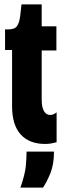

<svg xmlns="http://www.w3.org/2000/svg" viewBox="-20 -648 290 875"><path d="M185 8Q114 8 74.5 -35Q35 -78 35 -165V-420H3V-514H17Q47 -514 57.5 -529Q68 -544 72 -575L78 -628H170V-528H237V-418H170V-195Q170 -159 180.5 -141.5Q191 -124 209 -124Q223 -124 238 -136V0Q224 4 211.5 6Q199 8 185 8ZM73 207Q94 147 97.5 110Q101 73 101 43H226Q226 101 210 140.5Q194 180 176 207Z"/></svg>

Font: Bricolage Grotesque 48pt Condensed Bricolage Grotesque 48pt Condensed Regular
Style: Bold
Weight: 700
Width: 3
Designer: Mathieu Triay
Foundry: Atelier Triay
Version: Version 1.000; ttfautohint (v1.8.4.7-5d5b);gftools[0.9.32]